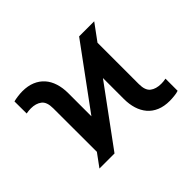

<svg xmlns="http://www.w3.org/2000/svg" viewBox="-120 -758 972 972"><g transform="rotate(-45 366.0 -272.0)"><path d="M118.7 0 519 -545.9H627L226.6 0ZM169.4 -18.6 168.9 -381.3Q168.9 -426.8 146.5 -443.8Q124 -460.9 88.4 -460.9Q80.6 -460.9 71.8 -460Q63 -459 55.2 -457.5L54.7 -544.4Q67.4 -547.9 85.9 -550.3Q104.5 -552.7 119.1 -552.7Q158.2 -552.7 187.5 -540.5Q216.8 -528.3 236.8 -505.9Q256.8 -483.4 266.8 -451.7Q276.9 -419.9 276.9 -381.3V-114.3ZM612.8 9.8Q573.2 9.8 543.5 -2.7Q513.7 -15.1 494.1 -38.1Q474.6 -61 464.8 -92.5Q455.1 -124 455.1 -161.6V-430.7L562 -527.3V-161.1Q562 -116.2 584.2 -99.1Q606.4 -82 643.6 -82Q650.4 -82 659.7 -82.8Q668.9 -83.5 676.8 -85.4V1.5Q665 5.9 646 7.8Q627 9.8 612.8 9.8Z"/></g></svg>

Font: Inter 17pt Medium
Style: Regular
Weight: 500
Version: Version 4.001;git-66647c0bb